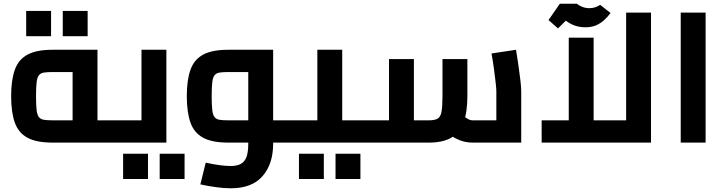

<svg xmlns="http://www.w3.org/2000/svg" viewBox="-20 -768 3910 1034"><path d="M263 0Q176 0 127.5 -26.5Q79 -53 59.5 -108.5Q40 -164 40 -250Q40 -336 59.5 -391.5Q79 -447 127.5 -473.5Q176 -500 263 -500H505V0H371V-440L445 -380H263Q233 -380 215.5 -377Q198 -374 189 -362Q180 -350 177 -323.5Q174 -297 174 -250Q174 -203 177 -176.5Q180 -150 189 -138Q198 -126 215.5 -123Q233 -120 263 -120H623V0ZM623 0V-120Q635 -120 639 -104Q643 -88 643 -60Q643 -32 639 -16Q635 0 623 0ZM121 -573V-709H255V-573ZM318 -573V-709H452V-573Z M623 0V-120H806L742 -70V-500H876V0ZM623 0Q611 0 607 -16Q603 -32 603 -60Q603 -88 607 -104Q611 -120 623 -120ZM643 196V60H777V196ZM840 196V60H974V196Z M1451 0V-120H1570V0ZM1223 246Q1187 246 1143.5 240Q1100 234 1059 225L1088 108Q1129 117 1163 121.5Q1197 126 1223 126Q1256 126 1277 114.5Q1298 103 1307.5 77Q1317 51 1317 6V-423L1391 -380H1209Q1179 -380 1161.5 -377Q1144 -374 1135 -362Q1126 -350 1123 -323.5Q1120 -297 1120 -250Q1120 -203 1123 -176.5Q1126 -150 1135 -138Q1144 -126 1161.5 -123Q1179 -120 1209 -120H1317V0H1209Q1122 0 1073.5 -26.5Q1025 -53 1005.5 -108.5Q986 -164 986 -250Q986 -336 1005.5 -391.5Q1025 -447 1073.5 -473.5Q1122 -500 1209 -500H1451V6Q1451 115 1394 180.5Q1337 246 1223 246ZM1570 0V-120Q1582 -120 1586 -104Q1590 -88 1590 -60Q1590 -32 1586 -16Q1582 0 1570 0Z M1823 0V-120H1942V0ZM1570 0V-120H1753L1689 -70V-500H1823V0ZM1570 0Q1558 0 1554 -16Q1550 -32 1550 -60Q1550 -88 1554 -104Q1558 -120 1570 -120ZM1942 0V-120Q1954 -120 1958 -104Q1962 -88 1962 -60Q1962 -32 1958 -16Q1954 0 1942 0ZM1590 196V60H1724V196ZM1787 196V60H1921V196Z M2524 0Q2487 0 2451.5 -14.5Q2416 -29 2384 -57L2473 -147Q2492 -131 2503 -125.5Q2514 -120 2524 -120H2677L2653 -91V-277Q2653 -290 2649.5 -321.5Q2646 -353 2640.5 -394.5Q2635 -436 2627 -480L2759 -500Q2765 -464 2771.5 -419.5Q2778 -375 2782.5 -336Q2787 -297 2787 -277V0ZM1942 0V-120H2102L2075 -91V-450H2209V0ZM2209 0V-120H2290Q2320 -120 2336 -128.5Q2352 -137 2357.5 -165Q2363 -193 2363 -250V-450H2497V-250Q2497 -163 2476 -107.5Q2455 -52 2409.5 -26Q2364 0 2290 0ZM1942 0Q1930 0 1926 -16Q1922 -32 1922 -60Q1922 -88 1926 -104Q1930 -120 1942 -120Z M2897 0V-120H3407L3352 -60V-700H3486V0ZM3043 -120V-565H3177V-120ZM2985 -615 2934 -660 2995 -748H3087Q3098 -738 3116 -731Q3134 -724 3154 -724Q3171 -724 3186 -729Q3201 -734 3212 -742L3268 -698Q3254 -679 3235 -661Q3216 -643 3191 -632Q3166 -621 3132 -621Q3095 -621 3063.5 -635Q3032 -649 3009 -674H3045Z M3646 0V-700H3780V0Z"/></svg>

Font: Titillium Web
Style: Bold
Weight: 700
Designer: Mohamed Gaber, Accademia di Belle Arti di Urbino
Foundry: Kief Type Foundry, Accademia di Belle Arti di Urbino
Version: Version 3.000